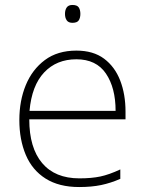

<svg xmlns="http://www.w3.org/2000/svg" viewBox="-20 -744 585 774"><path d="M288 -540Q356 -540 399.5 -507.5Q443 -475 464.5 -419.5Q486 -364 486 -294V-263H98Q98 -148 150 -86.5Q202 -25 300 -25Q349 -25 384.5 -32.5Q420 -40 465 -61V-23Q426 -6 387.5 2Q349 10 299 10Q218 10 164 -24Q110 -58 84 -119.5Q58 -181 58 -260Q58 -338 84 -401Q110 -464 161 -502Q212 -540 288 -540ZM288 -505Q208 -505 158 -452Q108 -399 99 -297H446Q446 -390 407 -447.5Q368 -505 288 -505ZM272 -724Q291 -724 297.5 -714Q304 -704 304 -688Q304 -672 297.5 -662Q291 -652 272 -652Q256 -652 249 -662Q242 -672 242 -688Q242 -704 249 -714Q256 -724 272 -724Z"/></svg>

Font: Noto Sans Cham ExtraLight
Style: Regular
Weight: 250
Version: Version 2.002